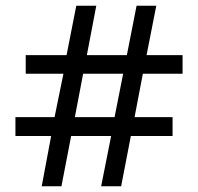

<svg xmlns="http://www.w3.org/2000/svg" viewBox="-20 -652 693 672"><path d="M126 0 159 -176H34V-242H171L202 -394H70V-459H213L247 -632H317L284 -459H424L458 -632H527L493 -459H619V-394H480L451 -242H584V-176H438L404 0H334L369 -176H229L195 0ZM242 -242H381L411 -394H271Z"/></svg>

Font: guzrati115
Style: Regular
Weight: 400
Designer: Jelle Bosma - Monotype Design Team, Universal Thirst
Foundry: Monotype Imaging Inc.
Version: Version 2.102